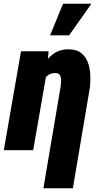

<svg xmlns="http://www.w3.org/2000/svg" viewBox="-33 -802 532 1025"><path d="M214.8 -406.2 144 0H-12.7L79.1 -528.3H226.6ZM163.6 -282.2 140.6 -281.7Q146 -320.8 159.2 -366Q172.4 -411.1 195.3 -450.9Q218.3 -490.7 253.4 -515.4Q288.6 -540 337.9 -538.6Q377.9 -537.6 401.6 -518.1Q425.3 -498.5 436.3 -468.3Q447.3 -438 449 -403.6Q450.7 -369.1 447.3 -337.4L356 203.1H198.7L290.5 -338.9Q291 -347.2 292.5 -359.1Q293.9 -371.1 292.7 -382.8Q291.5 -394.5 285.6 -402.6Q279.8 -410.6 265.6 -412.1Q241.2 -413.1 223.6 -400.4Q206.1 -387.7 194.1 -367.2Q182.1 -346.7 175 -324Q168 -301.3 163.6 -282.2ZM234.4 -613.3 303.7 -782.2H455.1L335.9 -613.3Z"/></svg>

Font: Roboto Condensed Black
Style: Italic
Weight: 900
Italic angle: -12°
Designer: Christian Robertson
Foundry: Google
Version: Version 3.008; 2023